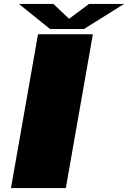

<svg xmlns="http://www.w3.org/2000/svg" viewBox="-20 -960 654 980"><path d="M36 0H316L454 -785H174ZM235.5 -812H408.5L613.5 -940H434.5L332.5 -864L252.5 -940H76.5Z"/></svg>

Font: Anybody ExtraExpanded Black
Style: Italic
Weight: 900
Width: 8
Italic angle: -10°
Version: Version 1.113;gftools[0.9.25]